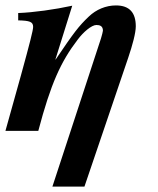

<svg xmlns="http://www.w3.org/2000/svg" viewBox="-26 -482 582 707"><path d="M178 -263 240 -461C176 -447 97 -436 41 -434V-407C83 -406 96 -402 96 -383C96 -371 84 -324 51 -204L-6 0H115C161 -174 198 -255 260 -336C280 -363 311 -390 329 -390C342 -390 353 -386 353 -369C353 -366 349 -351 346 -341L167 205H285L446 -269C462 -316 474 -361 474 -385C474 -434 452 -462 401 -462C364 -462 328 -447 301 -421C264 -386 246 -362 179 -263Z"/></svg>

Font: XITS
Style: Bold Italic
Weight: 700
Italic angle: -16.33°
Designer: MicroPress Inc., with final additions and corrections provided by Coen Hoffman, Elsevier (retired)
Version: Version 1.302